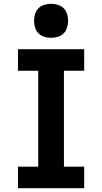

<svg xmlns="http://www.w3.org/2000/svg" viewBox="-20 -995 540 1015"><path d="M75 0V-114H182V-621H75V-735H425V-621H318V-114H425V0ZM250 -795Q232 -795 214 -800.5Q196 -806 183.5 -818.5Q171 -831 165.5 -849Q160 -867 160 -885Q160 -903 165.5 -921Q171 -939 183.5 -951.5Q196 -964 214 -969.5Q232 -975 250 -975Q268 -975 286 -969.5Q304 -964 316.5 -951.5Q329 -939 334.5 -921Q340 -903 340 -885Q340 -867 334.5 -849Q329 -831 316.5 -818.5Q304 -806 286 -800.5Q268 -795 250 -795Z"/></svg>

Font: Iosevka SS18 Heavy
Style: Regular
Weight: 900
Monospace: yes
Designer: Belleve Invis
Foundry: Belleve Invis
Version: Version 25.1.1; ttfautohint (v1.8.4)